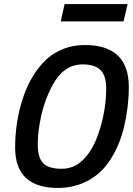

<svg xmlns="http://www.w3.org/2000/svg" viewBox="-20 -920 661 951"><path d="M285 -84Q346 -84 389.5 -126.5Q433 -169 459.5 -236.5Q486 -304 498 -381Q506 -433 506 -480Q506 -546 477.5 -573.5Q449 -601 389 -601Q295 -601 239 -496Q202 -427 184.5 -348.5Q167 -270 167 -206Q167 -138 194.5 -111Q222 -84 285 -84ZM268 11Q55 11 55 -189Q55 -319 94.5 -437Q134 -555 212 -628Q292 -697 400 -697Q618 -697 618 -489Q618 -390 594 -289.5Q570 -189 515 -112.5Q460 -36 369 -5Q321 11 268 11ZM592 -814H281L300 -900H612Z"/></svg>

Font: Storia Sans SemiBold
Style: Italic
Weight: 600
Italic angle: -13°
Designer: Campivisivi
Foundry: Accademia di Belle Arti di Urbino and students of MA course of Visual design
Version: Version 60.001;May 25, 2020;FontCreator 12.0.0.2522 64-bit